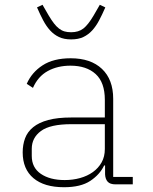

<svg xmlns="http://www.w3.org/2000/svg" viewBox="-20 -772 640 804"><path d="M464 0Q441 0 431 -11Q421 -22 420 -42V-79H416Q398 -41 358 -14.5Q318 12 248 12Q165 12 120 -26Q75 -64 75 -134Q75 -166 85 -193Q95 -220 119 -239.5Q143 -259 182 -269.5Q221 -280 278 -280H419V-354Q419 -427 380.5 -462Q342 -497 275 -497Q221 -497 180 -474.5Q139 -452 118 -404L92 -421Q113 -469 158.5 -498.5Q204 -528 276 -528Q360 -528 407 -483.5Q454 -439 454 -358V-31H536V0ZM251 -18Q285 -18 315.5 -26.5Q346 -35 369 -51.5Q392 -68 405.5 -92Q419 -116 419 -148V-252H279Q190 -252 151.5 -223.5Q113 -195 113 -149V-119Q113 -70 151 -44Q189 -18 251 -18ZM278 -607Q248 -607 227 -617Q206 -627 190 -644.5Q174 -662 161 -686.5Q148 -711 135 -741L158 -752L184 -707Q196 -687 206 -674Q216 -661 227 -652.5Q238 -644 250 -640.5Q262 -637 278 -637Q309 -637 329 -652.5Q349 -668 372 -707L398 -752L421 -741Q408 -711 395 -686.5Q382 -662 366 -644.5Q350 -627 329 -617Q308 -607 278 -607Z"/></svg>

Font: IBM Plex Mono ExtLt
Style: Regular
Weight: 200
Monospace: yes
Designer: Mike Abbink, Paul van der Laan, Pieter van Rosmalen
Foundry: Bold Monday
Version: Version 2.3